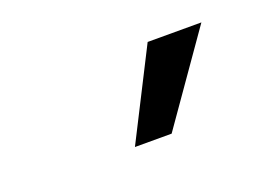

<svg xmlns="http://www.w3.org/2000/svg" viewBox="-45 -862 591 413"><g transform="rotate(-20 250.0 -655.5)"><path d="M208 -554 311 -757H434L292 -554Z"/></g></svg>

Font: Nunito Sans 12pt ExtraLight 12pt
Style: Bold
Weight: 700
Version: Version 3.101;gftools[0.9.27]